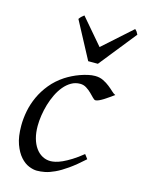

<svg xmlns="http://www.w3.org/2000/svg" viewBox="-111 -773 645 859"><g transform="rotate(15 211.0 -343.0)"><path d="M397 -397.9Q386.7 -390.6 375.2 -382.3Q363.8 -374 353 -367.4Q342.3 -360.8 332.8 -356.4Q323.2 -352.1 316.9 -352.1Q311.5 -352.1 303.7 -360.4Q295.9 -368.7 285.4 -378.9Q274.9 -389.2 261.7 -397.5Q248.5 -405.8 232.9 -405.8Q210.4 -405.8 191.9 -395Q173.3 -384.3 158.2 -366.2Q143.1 -348.1 131.6 -324.5Q120.1 -300.8 112.5 -275.1Q105 -249.5 101.1 -223.6Q97.2 -197.8 97.2 -174.8Q97.2 -143.1 104.2 -117.7Q111.3 -92.3 124 -74.5Q136.7 -56.6 154.3 -46.9Q171.9 -37.1 192.9 -37.1Q201.7 -37.1 215.3 -40Q229 -43 246.8 -51Q264.6 -59.1 286.6 -72.8Q308.6 -86.4 335 -107.9Q338.9 -102.5 343.3 -97.2Q347.7 -91.8 350.1 -87.9Q312 -53.2 281.7 -32Q251.5 -10.7 226.8 0.7Q202.1 12.2 182.4 16.1Q162.6 20 145 20Q128.4 20 107.9 11.7Q87.4 3.4 69.1 -17.1Q50.8 -37.6 38.3 -71.8Q25.9 -106 25.9 -157.2Q25.9 -189.9 32.7 -224.9Q39.6 -259.8 54.9 -293.2Q70.3 -326.7 95 -356.9Q119.6 -387.2 155.8 -411.1Q169.4 -419.9 186 -428.2Q202.6 -436.5 220.5 -442.9Q238.3 -449.2 255.6 -453.1Q272.9 -457 288.1 -457Q309.6 -457 326.4 -448.7Q343.3 -440.4 356.4 -429.9Q369.6 -419.4 379.6 -409.9Q389.6 -400.4 397 -397.9ZM285.6 -512.7H240.7L149.4 -684.1Q156.2 -693.4 160.2 -696.8Q164.1 -700.2 171.4 -706.1L273.4 -586.9L406.7 -706.1Q412.6 -700.7 415.3 -697Q418 -693.4 422.4 -684.1Z"/></g></svg>

Font: Gentium Plus Afr
Style: Italic
Weight: 400
Italic angle: -8°
Designer: J. Victor Gaultney, Annie Olsen, Iska Routamaa, Becca Hirsbrunner
Foundry: SIL International
Version: Version 5.000